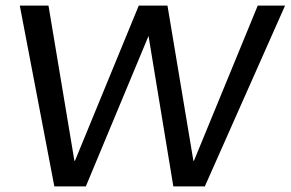

<svg xmlns="http://www.w3.org/2000/svg" viewBox="-20 -669 1043 689"><path d="M1003 -649H905L676 -92H674L581 -649H478L249 -92H247L154 -649H51L175 0H288L513 -540L602 0H715Z"/></svg>

Font: Gamestation Display
Style: Italic
Weight: 400
Designer: Jonas Hecksher
Foundry: Jonas Hecksher, Playtypeª, e-types AS
Version: Version 1.003